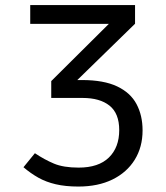

<svg xmlns="http://www.w3.org/2000/svg" viewBox="-20 -708 640 740"><path d="M282 11Q232.5 11 195 2.2Q157.5 -6.5 127.8 -23.2Q98 -40 70.5 -63.5L114.5 -117.5Q151 -93 187.8 -77.5Q224.5 -62 283 -62Q360 -62 399.8 -101Q439.5 -140 439.5 -206.5Q439.5 -271 402.2 -300.8Q365 -330.5 298.5 -330.5H177.5L245 -399.5H295.5Q380 -399.5 431.5 -375Q483 -350.5 506.2 -306.8Q529.5 -263 529.5 -205.5Q529.5 -141 499.2 -92.2Q469 -43.5 413.5 -16.2Q358 11 282 11ZM177.5 -395.5 399.5 -616H96.5V-688.5H500.5V-616.5L239 -361.5L177.5 -330.5Z"/></svg>

Font: Fast_Mono
Style: Regular
Weight: 400
Monospace: yes
Designer: Carrois Corporate, Edenspiekermann AG, Nikita Prokopov
Foundry: Carrois Corporate, Edenspiekermann AG, Nikita Prokopov
Version: Version 5.002